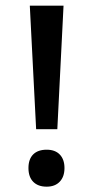

<svg xmlns="http://www.w3.org/2000/svg" viewBox="-20 -663 336 695"><path d="M210 -642.6 187.5 -195.3H110.8L87.9 -642.6ZM148.9 12.7Q117.7 12.7 100.3 -4.9Q83 -22.5 83 -54.7Q83 -86.9 100.1 -104Q117.2 -121.1 148.9 -121.1Q179.7 -121.1 196.5 -103.5Q213.4 -85.9 213.4 -54.7Q213.4 -23.4 196.3 -5.4Q179.2 12.7 148.9 12.7Z"/></svg>

Font: Khula Semibold
Style: Regular
Weight: 600
Designer: Erin McLaughlin, Steve Matteson
Version: Version 1.000;PS 1.0;hotconv 1.0.72;makeotf.lib2.5.5900